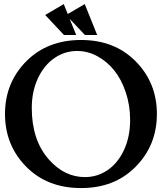

<svg xmlns="http://www.w3.org/2000/svg" viewBox="-20 -934 816 956"><path d="M4.9 -366.7Q4.9 -522.9 112.3 -630.4Q217.3 -734.9 383.3 -734.9Q549.3 -734.9 653.8 -630.4Q761.2 -522.9 761.2 -366.7Q761.2 -209.5 653.8 -102.1Q549.8 2.4 383.3 2.4Q216.8 2.4 112.3 -102.1Q4.9 -209.5 4.9 -366.7ZM402.8 -52.2Q464.4 -52.2 515.4 -86.7Q566.4 -121.1 597.2 -186.8Q627.9 -252.4 627.9 -336.9Q627.9 -409.2 606.4 -473.6Q585 -538.1 549.1 -583Q513.2 -627.9 464.8 -654.1Q416.5 -680.2 363.8 -680.2Q301.3 -680.2 249.8 -644Q198.2 -607.9 168.2 -542.7Q138.2 -477.5 138.2 -396.5Q138.2 -236.3 223.1 -140.1Q300.8 -52.2 402.8 -52.2ZM463.9 -759.8H402.8L326.7 -840.3L359.4 -759.8H298.3L205.1 -859.4L297.4 -913.6L317.4 -864.3L401.9 -913.6Z"/></svg>

Font: Flanker
Style: Bold
Weight: 700
Designer: Flanker
Foundry: Flanker
Version: Version 2.021